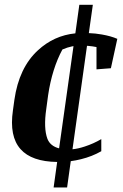

<svg xmlns="http://www.w3.org/2000/svg" viewBox="-20 -681 527 820"><path d="M453.6 -389.6 392.1 -384.8V-480Q375.5 -483.4 357.9 -484.9Q354.5 -485.4 351.6 -485.4L289.6 -43.5Q314 -45.9 341.8 -55.2Q379.4 -67.4 412.6 -86.9V-35.2Q373.5 -12.7 325.7 -1Q304.2 4.4 282.2 7.3L266.6 119.6H209L224.1 10.7Q115.2 9.3 67.9 -43.9Q19 -98.6 35.2 -209.5L41.5 -254.9Q61 -391.6 141.6 -465.8Q210 -529.3 301.8 -538.6L318.8 -660.6H376.5L359.4 -539.6Q387.7 -538.6 415 -533.7Q454.1 -526.9 481 -515.1ZM287.6 -482.9Q268.1 -479 246.6 -469.7Q224.6 -429.2 209.2 -379.9Q193.8 -330.6 185.5 -274.4L177.7 -216.3Q165.5 -133.3 182.6 -87.9Q194.8 -57.1 232.4 -47.4L293.9 -483.9Q291 -483.4 287.6 -482.9Z"/></svg>

Font: Noticia Text
Style: Bold Italic
Weight: 700
Italic angle: -8°
Designer: JM Sole
Foundry: JM Sole
Version: Version 1.003